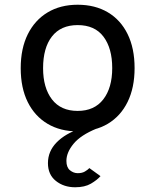

<svg xmlns="http://www.w3.org/2000/svg" viewBox="-20 -543 656 811"><path d="M308 12Q235 12 181 -20Q127 -52 97.2 -111.8Q67.5 -171.5 67.5 -255Q67.5 -338 97.2 -398Q127 -458 181 -490.5Q235 -523 308 -523Q381.5 -523 435.5 -491Q489.5 -459 519 -399Q548.5 -339 548.5 -255.5Q548.5 -172.5 519 -112.5Q489.5 -52.5 435.5 -20.2Q381.5 12 308 12ZM308 -74.5Q378.5 -74.5 416.2 -123.2Q454 -172 454 -255.5Q454 -339 417.2 -388Q380.5 -437 308 -437Q237 -437 199.5 -389Q162 -341 162 -255Q162 -172 199.5 -123.2Q237 -74.5 308 -74.5ZM297.5 248Q249.5 248 216 221.2Q182.5 194.5 182.5 146Q182.5 96 219.2 58.5Q256 21 319.5 0H388.5Q321 27.5 290.8 64.2Q260.5 101 260.5 136.5Q260.5 164 275.5 176.2Q290.5 188.5 308.5 188.5Q326.5 188.5 338.5 181.5Q350.5 174.5 357.5 167L404.5 201Q390 217.5 364 232.8Q338 248 297.5 248Z"/></svg>

Font: Overpass Mono Medium
Style: Regular
Weight: 500
Monospace: yes
Designer: Delve Withrington, Dave Bailey
Foundry: Delve Fonts LLC
Version: Version 4.000